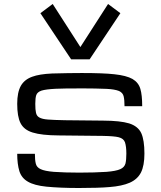

<svg xmlns="http://www.w3.org/2000/svg" viewBox="-20 -944 816 975"><path d="M215.8 3.9Q153.8 -2.4 121.6 -21.5Q89.8 -39.6 78.6 -74.2Q67.4 -110.8 67.4 -163.1H157.2Q157.2 -131.8 161.6 -113.8Q166 -94.2 186.5 -85Q207 -75.2 253.4 -71.3Q309.1 -67.4 382.8 -67.4Q460.9 -67.4 520.5 -71.3Q569.3 -75.2 590.8 -85Q611.8 -94.2 617.2 -113.8Q621.6 -132.8 621.6 -164.1Q621.6 -199.7 614.7 -221.2Q607.9 -240.7 582.5 -247.1Q560.1 -252.9 501.5 -253.9L277.8 -256.3Q191.4 -256.8 146 -271Q101.1 -284.7 84 -319.3Q67.4 -352.1 67.4 -417Q67.4 -475.1 85.9 -508.3Q104 -540 143.1 -554.2Q179.7 -567.9 244.6 -570.8Q330.1 -573.2 395.5 -573.2Q505.9 -573.2 561 -566.9Q621.6 -560.5 652.8 -543Q683.6 -524.9 692.9 -492.2Q702.1 -460.9 702.1 -404.8H612.3Q612.3 -436.5 607.9 -455.1Q603.5 -473.1 584.5 -481.9Q562.5 -490.7 522 -492.7Q463.4 -495.1 400.4 -495.1Q296.9 -495.1 262.2 -493.2Q212.9 -490.7 190.9 -483.9Q169.4 -476.6 164.1 -460.9Q159.2 -446.8 159.2 -417Q159.2 -385.7 162.6 -372.6Q165.5 -355.5 179.2 -347.7Q194.3 -338.9 224.1 -336.9Q255.9 -334.5 310.5 -333.5L503.4 -331.5Q590.3 -331.1 635.7 -317.4Q680.7 -303.2 697.3 -268.1Q713.4 -232.4 713.4 -164.1Q713.4 -103 695.8 -67.9Q677.7 -33.2 638.7 -16.1Q599.6 1 536.1 5.9Q481 10.7 380.4 10.7Q285.2 10.7 215.8 3.9ZM185.1 -877 247.6 -923.8 388.2 -705.1 528.8 -923.8 591.3 -877 435.1 -642.6H341.3Z"/></svg>

Font: Michroma+
Style: Regular
Weight: 400
Designer: beogot
Foundry: beogot
Version: Version